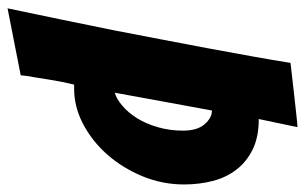

<svg xmlns="http://www.w3.org/2000/svg" viewBox="-166 -622 789 496"><g transform="rotate(90 228.0 -373.5)"><path d="M1 1Q31 -141 58 -275Q69 -333 81 -394.5Q93 -456 104 -515.5Q115 -575 125 -630.5Q135 -686 142 -730Q184 -735 216.5 -738.5Q249 -742 275.5 -745Q302 -748 308 -748L287 -648Q333 -648 365 -632.5Q397 -617 417.5 -590.5Q438 -564 447 -529Q456 -494 456 -455Q456 -399 435 -348Q414 -297 379.5 -257.5Q345 -218 300.5 -194.5Q256 -171 209 -171H198Q190 -137 186 -111.5Q182 -86 179 -68Q175 -48 174 -33ZM219 -276Q234 -280 252 -295Q270 -310 284.5 -333Q299 -356 308 -387Q317 -418 317 -452Q317 -489 300.5 -508Q284 -527 265 -527Q253 -461 242 -402Q231 -343 219 -276Z"/></g></svg>

Font: Bangers
Style: Regular
Weight: 400
Designer: vernon adams
Foundry: Vernon Adams
Version: Version 2.000